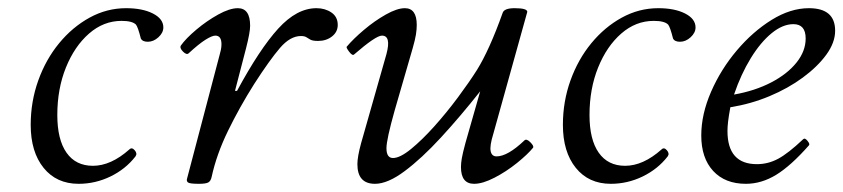

<svg xmlns="http://www.w3.org/2000/svg" viewBox="-20 -436 2060 469"><path d="M172 13Q118 13 86.5 -26Q55 -65 55 -131Q55 -188 73.5 -239.5Q92 -291 124.5 -330.5Q157 -370 199 -393Q241 -416 288 -416Q328 -416 353.5 -403Q379 -390 379 -369Q379 -356 367 -345Q355 -334 341 -334Q328 -334 324 -342Q317 -370 312 -376Q303 -385 277 -385Q233 -385 197.5 -354Q162 -323 141 -271Q120 -219 120 -155Q120 -95 142.5 -63Q165 -31 207 -31Q251 -31 296 -71Q302 -77 309 -69Q316 -61 311 -54Q287 -23 250 -5Q213 13 172 13Z M466 13Q443 13 439 9.5Q435 6 437 0L517 -304Q518 -307 519.5 -314Q521 -321 521 -328Q521 -349 506 -349Q498 -349 482 -339Q466 -329 441 -306Q436 -301 427 -310Q418 -319 422 -325Q434 -342 459.5 -363.5Q485 -385 513 -400.5Q541 -416 561 -416Q591 -416 591 -373Q591 -357 581 -318L554 -214H559Q614 -316 659.5 -366Q705 -416 753 -416Q774 -416 789.5 -405.5Q805 -395 805 -375Q805 -358 791 -347Q777 -336 757 -336Q744 -336 738.5 -339Q733 -342 728.5 -345Q724 -348 715 -348Q689 -348 664 -319Q639 -290 601 -231Q565 -174 537 -116.5Q509 -59 497 -4Q495 6 489 9.5Q483 13 466 13Z M896 13Q853 13 853 -35Q853 -53 862 -86L924 -304Q936 -349 913 -349Q898 -349 845 -303Q841 -299 833 -309.5Q825 -320 827 -322Q843 -341 869 -363Q895 -385 922.5 -400.5Q950 -416 969 -416Q998 -416 998 -375Q998 -364 996 -351.5Q994 -339 988 -318L944 -166Q924 -95 924 -74Q924 -50 940 -50Q957 -50 984 -72Q1011 -94 1041 -127.5Q1071 -161 1098.5 -198Q1126 -235 1145 -265Q1160 -289 1176 -324.5Q1192 -360 1208 -405Q1212 -416 1237 -416Q1268 -416 1268 -407L1185 -109Q1176 -80 1178.5 -67Q1181 -54 1193 -54Q1220 -54 1261 -93Q1266 -98 1275.5 -88.5Q1285 -79 1282 -75Q1269 -59 1243 -38Q1217 -17 1188 -2Q1159 13 1138 13Q1106 13 1106 -28Q1106 -37 1108 -49Q1110 -61 1117 -87L1153 -213Q1104 -151 1057 -100Q1010 -49 968.5 -18Q927 13 896 13Z M1472 13Q1418 13 1386.5 -26Q1355 -65 1355 -131Q1355 -188 1373.5 -239.5Q1392 -291 1424.5 -330.5Q1457 -370 1499 -393Q1541 -416 1588 -416Q1628 -416 1653.5 -403Q1679 -390 1679 -369Q1679 -356 1667 -345Q1655 -334 1641 -334Q1628 -334 1624 -342Q1617 -370 1612 -376Q1603 -385 1577 -385Q1533 -385 1497.5 -354Q1462 -323 1441 -271Q1420 -219 1420 -155Q1420 -95 1442.5 -63Q1465 -31 1507 -31Q1551 -31 1596 -71Q1602 -77 1609 -69Q1616 -61 1611 -54Q1587 -23 1550 -5Q1513 13 1472 13Z M1802 13Q1751 13 1722 -18.5Q1693 -50 1693 -105Q1693 -157 1717 -212Q1741 -267 1780 -313Q1819 -359 1865 -387.5Q1911 -416 1956 -416Q2020 -416 2020 -361Q2020 -332 1998.5 -302.5Q1977 -273 1941 -246.5Q1905 -220 1859.5 -201Q1814 -182 1764 -174Q1760 -152 1758.5 -139Q1757 -126 1757 -116Q1757 -35 1829 -35Q1856 -35 1880.5 -48Q1905 -61 1942 -96Q1946 -100 1952.5 -92Q1959 -84 1956 -81Q1912 -31 1876 -9Q1840 13 1802 13ZM1773 -205Q1824 -214 1863.5 -234.5Q1903 -255 1925.5 -283Q1948 -311 1948 -342Q1948 -377 1918 -377Q1892 -377 1865 -355Q1838 -333 1814 -294Q1790 -255 1773 -205Z"/></svg>

Font: Junicode SmExp
Style: Italic
Weight: 400
Width: 6
Italic angle: -11°
Designer: Peter S. Baker
Version: Version 2.205; ttfautohint (v1.8.4)